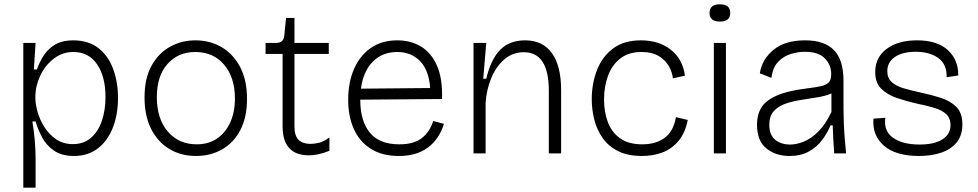

<svg xmlns="http://www.w3.org/2000/svg" viewBox="-20 -711 4533 890"><path d="M88 159V-512H145L137 -389H151Q164 -426 184.5 -456.5Q205 -487 237.5 -505.5Q270 -524 319 -524Q391 -524 437 -487.5Q483 -451 505 -390Q527 -329 527 -257Q527 -180 503 -119Q479 -58 433.5 -23Q388 12 323 12Q266 12 230 -13Q194 -38 174.5 -75.5Q155 -113 145 -148H130Q137 -108 141 -62Q145 -16 145 24V159ZM318 -43Q368 -43 401.5 -72Q435 -101 452 -150.5Q469 -200 469 -261Q469 -356 430 -413Q391 -470 320 -470Q269 -470 229 -439Q189 -408 166.5 -360Q144 -312 144 -262V-255Q144 -229 154 -193Q164 -157 185.5 -122.5Q207 -88 240 -65.5Q273 -43 318 -43Z M889 12Q818 12 764 -21Q710 -54 680 -114.5Q650 -175 650 -259Q650 -348 682.5 -406.5Q715 -465 768.5 -494.5Q822 -524 886 -524Q953 -524 1007 -492.5Q1061 -461 1093 -400.5Q1125 -340 1125 -253Q1125 -167 1094 -108Q1063 -49 1009.5 -18.5Q956 12 889 12ZM892 -42Q946 -42 985.5 -68.5Q1025 -95 1047 -143Q1069 -191 1069 -254Q1069 -352 1019 -411Q969 -470 885 -470Q806 -470 756.5 -414.5Q707 -359 707 -261Q707 -161 757.5 -101.5Q808 -42 892 -42Z M1412 9Q1290 9 1290 -125V-461H1211V-512H1257Q1278 -512 1287 -520.5Q1296 -529 1298 -548L1306 -628H1345V-512H1504V-461H1345V-124Q1345 -81 1364.5 -62.5Q1384 -44 1419 -44Q1438 -44 1460 -49.5Q1482 -55 1507 -74V-12Q1480 -1 1456 4Q1432 9 1412 9Z M1829 12Q1751 12 1698.5 -21.5Q1646 -55 1620 -113.5Q1594 -172 1594 -248Q1594 -328 1620.5 -390Q1647 -452 1698 -488Q1749 -524 1822 -524Q1883 -524 1930.5 -496Q1978 -468 2005 -408Q2032 -348 2029 -252L1650 -249V-248Q1650 -151 1694 -96.5Q1738 -42 1831 -42Q1899 -42 1936 -71.5Q1973 -101 1988 -150L2038 -137Q2016 -66 1963.5 -27Q1911 12 1829 12ZM1821 -470Q1753 -470 1708.5 -425.5Q1664 -381 1653 -300L1974 -303Q1968 -386 1927 -428Q1886 -470 1821 -470Z M2175 0V-512H2234L2220 -346H2234Q2256 -438 2299.5 -481Q2343 -524 2414 -524Q2496 -524 2538.5 -464.5Q2581 -405 2581 -294V0H2524V-291Q2524 -469 2408 -469Q2356 -469 2317.5 -435.5Q2279 -402 2257 -348.5Q2235 -295 2231 -234V0Z M2957 12Q2889 12 2844 -11Q2799 -34 2772.5 -72.5Q2746 -111 2734.5 -157.5Q2723 -204 2723 -251Q2723 -323 2747 -385.5Q2771 -448 2821.5 -486Q2872 -524 2951 -524Q3034 -524 3089.5 -480.5Q3145 -437 3155 -360L3099 -348Q3097 -373 3082 -401.5Q3067 -430 3035.5 -450Q3004 -470 2953 -470Q2894 -470 2855.5 -440Q2817 -410 2798.5 -360Q2780 -310 2780 -250Q2780 -191 2798 -144Q2816 -97 2855 -69.5Q2894 -42 2957 -42Q3021 -42 3062 -73Q3103 -104 3113 -168L3168 -155Q3156 -94 3124.5 -57Q3093 -20 3050 -4Q3007 12 2957 12Z M3289 0V-512H3345V0ZM3317 -611Q3269 -611 3269 -651Q3269 -691 3317 -691Q3365 -691 3365 -651Q3365 -611 3317 -611Z M3639 12Q3576 12 3532.5 -23Q3489 -58 3489 -134Q3489 -179 3509 -212Q3529 -245 3579.5 -267.5Q3630 -290 3719 -301Q3760 -306 3785 -311.5Q3810 -317 3821.5 -329Q3833 -341 3833 -367Q3833 -410 3803.5 -440.5Q3774 -471 3710 -471Q3680 -471 3646.5 -461Q3613 -451 3587.5 -425Q3562 -399 3556 -350L3502 -371Q3512 -436 3565.5 -480Q3619 -524 3712 -524Q3801 -524 3845.5 -479Q3890 -434 3890 -336V-204Q3890 -175 3891.5 -138.5Q3893 -102 3896 -65.5Q3899 -29 3902 0H3847Q3844 -36 3842.5 -67.5Q3841 -99 3840 -130H3830Q3815 -94 3790.5 -61.5Q3766 -29 3729 -8.5Q3692 12 3639 12ZM3643 -41Q3673 -41 3707 -55Q3741 -69 3774 -102Q3807 -135 3834 -192V-278Q3807 -266 3770 -260Q3733 -254 3694 -248Q3655 -242 3621.5 -230.5Q3588 -219 3567 -196Q3546 -173 3546 -132Q3546 -86 3573 -63.5Q3600 -41 3643 -41Z M4240 12Q4131 12 4076.5 -36.5Q4022 -85 4029 -161L4084 -165Q4075 -104 4119.5 -72.5Q4164 -41 4242 -41Q4311 -41 4348.5 -65Q4386 -89 4386 -131Q4386 -164 4365.5 -182.5Q4345 -201 4309.5 -211.5Q4274 -222 4229 -231Q4181 -242 4137 -257Q4093 -272 4065 -299.5Q4037 -327 4037 -377Q4037 -445 4090 -484.5Q4143 -524 4231 -524Q4325 -524 4374 -478.5Q4423 -433 4422 -361L4368 -353Q4370 -412 4330 -441.5Q4290 -471 4225 -471Q4164 -471 4128.5 -447Q4093 -423 4093 -381Q4093 -349 4113.5 -330.5Q4134 -312 4168 -302Q4202 -292 4243 -283Q4296 -272 4341 -257.5Q4386 -243 4413.5 -215Q4441 -187 4441 -134Q4441 -84 4415 -51.5Q4389 -19 4343.5 -3.5Q4298 12 4240 12Z"/></svg>

Font: Bricolage Grotesque 12pt ExtraLight
Style: Regular
Weight: 200
Designer: Mathieu Triay
Foundry: Atelier Triay
Version: Version 1.001; ttfautohint (v1.8.4.7-5d5b);gftools[0.9.33.de